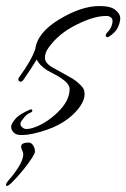

<svg xmlns="http://www.w3.org/2000/svg" viewBox="-26 -385 419 637"><path d="M50 10Q37 25 44.5 34Q52 43 61.5 43Q71 43 81 40Q124 27 164.5 -11.5Q205 -50 205 -90Q205 -112 156 -138Q133 -150 130 -152Q103 -170 96 -188Q82 -164 51 -119Q44 -111 38 -115.5Q32 -120 37 -128Q78 -184 91 -222Q98 -277 171 -321Q244 -365 304 -365Q342 -365 357.5 -351.5Q373 -338 373 -325Q373 -312 365.5 -295Q358 -278 335 -263Q329 -259 325 -265Q323 -271 333.5 -281.5Q344 -292 347 -310Q350 -328 331 -332Q328 -332 325 -332Q286 -332 227.5 -303Q169 -274 136 -228Q123 -211 123 -193.5Q123 -176 147 -162Q157 -156 181 -143Q205 -130 215 -124Q225 -118 239 -105Q253 -92 254 -81Q259 -51 226 -15Q179 37 86 58Q65 63 43.5 63Q22 63 14 47Q11 43 11 34.5Q11 26 27 7Q42 -8 75 -22Q78 -23 80 -21Q82 -19 81 -16Q80 -13 70.5 -9Q61 -5 50 10ZM54 175Q7 232 -3 232Q-6 232 -6 227Q-6 222 12 202Q62 140 48 115Q34 88 69 88Q78 88 84 97.5Q90 107 90 118Q90 129 54 175Z"/></svg>

Font: Allura
Style: Regular
Weight: 400
Designer: Robert E. Leuschke
Foundry: Robert E. Leuschke
Version: Version 1.004